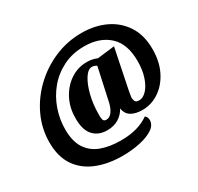

<svg xmlns="http://www.w3.org/2000/svg" viewBox="-149 -780 1091 1056"><g transform="rotate(-30 396.5 -251.5)"><path d="M345 98Q254 98 183 69.5Q112 41 72 -17.5Q32 -76 32 -167Q32 -253 68 -331Q104 -409 167.5 -470Q231 -531 312.5 -566Q394 -601 485 -601Q568 -601 634.5 -570Q701 -539 740.5 -478.5Q780 -418 780 -329Q780 -250 750.5 -191Q721 -132 672 -99Q623 -66 566 -66Q523 -66 495.5 -82Q468 -98 462 -135Q446 -104 415.5 -85Q385 -66 342 -66Q285 -66 253 -103Q221 -140 223 -214Q223 -278 251 -331.5Q279 -385 326 -416.5Q373 -448 432 -448Q464 -448 495 -435L604 -448L553 -198Q552 -190 549.5 -178Q547 -166 546 -156Q546 -143 551 -132Q556 -121 577 -121Q601 -121 624 -145.5Q647 -170 661.5 -213.5Q676 -257 676 -313Q676 -423 617 -476.5Q558 -530 461 -530Q386 -530 327 -500.5Q268 -471 227 -422Q186 -373 164.5 -311.5Q143 -250 143 -186Q143 -108 173.5 -63Q204 -18 257 1Q310 20 379 20Q437 20 480.5 7.5Q524 -5 558 -29Q572 -18 572 1Q572 33 539.5 54.5Q507 76 455 87Q403 98 345 98ZM366 -119Q387 -119 402 -138.5Q417 -158 425 -190L471 -401Q466 -405 457.5 -408Q449 -411 442 -411Q417 -411 394.5 -376Q372 -341 358 -285Q344 -229 344 -167Q343 -146 346.5 -132.5Q350 -119 366 -119Z"/></g></svg>

Font: Sansita Swashed ExtraBold
Style: Regular
Weight: 800
Designer: Pablo Cosgaya
Foundry: Omnibus-Type
Version: Version 1.003; ttfautohint (v1.8.3)